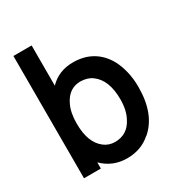

<svg xmlns="http://www.w3.org/2000/svg" viewBox="-174 -829 903 968"><g transform="rotate(-30 278.0 -345.0)"><path d="M46 -712H152V-478Q206 -534 289 -534Q353 -534 400.5 -506Q448 -478 477 -425Q494 -393 504 -351.5Q514 -310 514 -262Q514 -103 424 -27V-28Q368 22 286 22Q243 22 207.5 7Q172 -8 144 -36V0H46ZM274 -432Q205 -432 172 -361Q152 -321 152 -256Q152 -146 211 -101Q238 -80 274 -80Q346 -80 380 -146Q404 -189 404 -253Q404 -366 342 -411Q316 -431 274 -432Z"/></g></svg>

Font: Ekushey Amar Bangla
Style: Bold
Weight: 700
Designer: Al Mamun Sumon
Foundry: Al Mamun Sumon
Version: Version 1.0